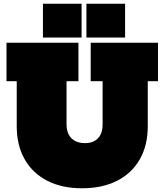

<svg xmlns="http://www.w3.org/2000/svg" viewBox="-20 -1002 885 1033"><path d="M468 -772H830V-565H775V-323Q775 -220 732.2 -145Q689.5 -70 610 -29.5Q530.5 11 421 11Q313 11 234.2 -29.5Q155.5 -70 112.8 -145Q70 -220 70 -323V-565H15V-772H402V-565H338V-333Q338 -300.5 349.8 -278Q361.5 -255.5 383.8 -243.8Q406 -232 437 -232Q467.5 -232 488.8 -243.8Q510 -255.5 521 -278Q532 -300.5 532 -333V-565H468ZM211 -982H419V-800H211ZM445 -982H653V-800H445Z"/></svg>

Font: Hepta Slab ExtraLight Black
Style: Regular
Weight: 900
Version: Version 1.102